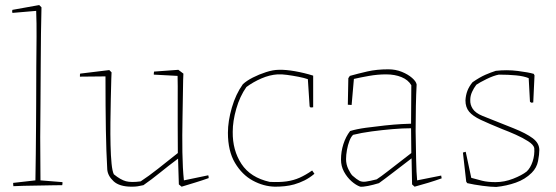

<svg xmlns="http://www.w3.org/2000/svg" viewBox="-20 -732 2198 759"><path d="M33 4Q32 0 32 -9L120 -19Q121 -66 121.5 -124Q122 -182 122.5 -235.5Q123 -289 123 -322Q123 -406 123.5 -469.5Q124 -533 124.5 -586Q125 -639 123 -689L29 -681Q27 -688 29 -693L135 -712L144 -703Q143 -653 142 -599Q141 -545 141 -477Q141 -409 140 -318Q138 -212 140 -19L227 -12Q227 -10 227 -6.5Q227 -3 226 0Q213 0 187 0.5Q161 1 131 1.5Q101 2 74.5 2.5Q48 3 33 4Z M501 6Q452 6 429 -15.5Q406 -37 404 -62Q400 -132 398.5 -219Q397 -306 397 -430L296 -429Q296 -432 296 -435.5Q296 -439 297 -441L412 -455L421 -446L420 -421Q419 -385 418 -340Q417 -295 416.5 -248Q416 -201 417 -158.5Q418 -116 421 -85.5Q424 -55 430 -43Q457 -21 478 -15.5Q499 -10 536 -15Q568 -36 603.5 -64Q639 -92 683 -127Q683 -181 682.5 -236.5Q682 -292 682.5 -343Q683 -394 682 -432L588 -437Q588 -439 588 -442Q588 -445 589 -449L685 -456L705 -441L704 -416Q703 -342 701.5 -268.5Q700 -195 701 -130.5Q702 -66 707 -19L803 -39Q804 -38 804.5 -34Q805 -30 805 -28Q780 -19 752 -10.5Q724 -2 698 6L687 -3L684 -100V-105Q644 -75 612 -49Q580 -23 547 0Q533 3 524 4.5Q515 6 501 6Z M1067 6Q1022 5 979.5 -18Q937 -41 909 -88Q881 -135 881 -207Q881 -253 896.5 -306.5Q912 -360 940 -399Q955 -413 979.5 -425.5Q1004 -438 1032 -447Q1060 -456 1082 -456Q1109 -457 1146 -450.5Q1183 -444 1218 -433V-308L1208 -307L1204 -311L1197 -419Q1183 -424 1160 -428.5Q1137 -433 1114.5 -436Q1092 -439 1077 -438Q1046 -436 1013.5 -422Q981 -408 954 -388Q928 -351 914 -302Q900 -253 900 -211Q899 -138 934.5 -84Q970 -30 1046 -13Q1085 -11 1113 -15Q1141 -19 1164.5 -29.5Q1188 -40 1214 -58L1223 -45Q1204 -29 1184 -19Q1164 -9 1143 -3Q1125 2 1106 4Q1087 6 1067 6Z M1478 -8Q1455 -1 1435 3Q1415 7 1404 6Q1387 0 1369.5 -15.5Q1352 -31 1340 -53Q1328 -75 1328 -101Q1328 -133 1337.5 -162.5Q1347 -192 1364 -214Q1390 -222 1427 -227Q1464 -232 1501.5 -236Q1539 -240 1567.5 -241.5Q1596 -243 1605 -243L1606 -395Q1594 -416 1567.5 -427Q1541 -438 1506 -438Q1473 -438 1439 -432Q1405 -426 1379 -420L1370 -317L1355 -318L1357 -423L1363 -432Q1395 -441 1432 -449.5Q1469 -458 1515 -458Q1544 -458 1568.5 -448Q1593 -438 1609 -424Q1625 -410 1627 -398Q1625 -361 1624 -312.5Q1623 -264 1623 -214Q1624 -155 1625 -101.5Q1626 -48 1629 -19L1724 -38L1726 -27Q1701 -18 1673 -9.5Q1645 -1 1619 6L1609 -3L1607 -104V-106Q1573 -80 1536 -51.5Q1499 -23 1478 -8ZM1373 -38Q1390 -23 1400.5 -17.5Q1411 -12 1426 -14Q1441 -16 1469 -23Q1486 -34 1511 -53.5Q1536 -73 1562 -93Q1588 -113 1606 -127L1605 -225Q1572 -225 1531 -221.5Q1490 -218 1449 -212.5Q1408 -207 1376 -199Q1368 -192 1361.5 -175.5Q1355 -159 1351.5 -139Q1348 -119 1348 -103Q1348 -82 1357 -63.5Q1366 -45 1373 -38Z M1942 7Q1921 7 1887 2.5Q1853 -2 1827 -8L1823 -14L1811 -120L1810 -129L1821 -132L1843 -29Q1864 -23 1886 -17.5Q1908 -12 1939 -12Q1974 -12 2008.5 -25.5Q2043 -39 2062 -54Q2077 -68 2085.5 -93.5Q2094 -119 2092 -147Q2089 -160 2068 -173.5Q2047 -187 2019 -199.5Q1991 -212 1967 -221Q1913 -243 1881 -258Q1849 -273 1834.5 -290.5Q1820 -308 1820 -335Q1821 -355 1827.5 -372.5Q1834 -390 1848 -407Q1877 -427 1899 -436.5Q1921 -446 1940 -452Q1984 -457 2027 -451.5Q2070 -446 2090 -440L2093 -434L2088 -327L2080 -326L2075 -330L2070 -423Q2051 -431 2020.5 -434Q1990 -437 1952 -437Q1931 -433 1903.5 -419.5Q1876 -406 1863 -397Q1853 -384 1846 -368.5Q1839 -353 1839 -337Q1838 -318 1849 -301.5Q1860 -285 1887 -274Q1960 -245 2010 -225Q2060 -205 2086 -185.5Q2112 -166 2112 -139Q2112 -122 2107 -95.5Q2102 -69 2082 -49Q2056 -23 2019 -10Q1982 3 1942 7Z"/></svg>

Font: Labrada Thin
Style: Regular
Weight: 100
Designer: Mercedes Jáuregui
Foundry: Omnibus-Type Team
Version: Version 1.000; ttfautohint (v1.8.4.7-5d5b)